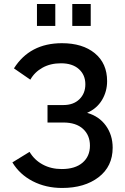

<svg xmlns="http://www.w3.org/2000/svg" viewBox="-20 -933 624 961"><path d="M165 -803.2V-913.1H256.8V-803.2ZM341.8 -803.2V-913.1H434.1V-803.2ZM291 7.8Q209.5 7.8 144 -25.9Q78.6 -59.6 42 -120.1L127.9 -172.9Q152.3 -131.8 194.1 -109.4Q235.8 -86.9 289.1 -86.9Q356 -86.9 393.1 -118.7Q430.2 -150.4 430.2 -204.1Q430.2 -256.3 395.3 -288.1Q360.4 -319.8 296.9 -319.8H217.8V-407.2H296.9Q347.7 -407.2 377.4 -436.3Q407.2 -465.3 407.2 -511.2Q407.2 -558.1 374.8 -587.2Q342.3 -616.2 285.2 -616.2Q232.4 -616.2 192.9 -594.2Q153.3 -572.3 131.8 -534.2L49.8 -590.8Q129.4 -716.8 290 -716.8Q393.6 -716.8 454.8 -666.3Q516.1 -615.7 516.1 -526.9Q516.1 -475.1 490.5 -432.4Q464.8 -389.6 416 -368.2Q476.1 -351.1 510 -304Q543.9 -256.8 543.9 -193.8Q543.9 -100.1 473.6 -46.1Q403.3 7.8 291 7.8Z"/></svg>

Font: Rawline SemiBold
Style: Regular
Weight: 600
Designer: Matt McInerney, Pablo Impallari, Rodrigo Fuenzalida
Foundry: Matt McInerney, Pablo Impallari, Rodrigo Fuenzalida
Version: Version 4.020;PS 004.020;hotconv 1.0.88;makeotf.lib2.5.64775